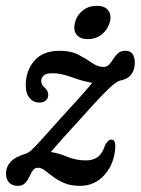

<svg xmlns="http://www.w3.org/2000/svg" viewBox="-25 -612 470 641"><path d="M360 -121Q357 -66 324.5 -28.8Q292 8.5 242 8.5Q211.5 8.5 189.8 -0.8Q168 -10 152.2 -22Q136.5 -34 124.5 -43Q112.5 -52 102 -52Q90.5 -52 84.5 -43Q78.5 -34 73 -22Q67.5 -10 59 -0.8Q50.5 8.5 34 8.5Q15.5 8.5 5.2 -2.8Q-5 -14 -5 -32Q-5 -54.5 10 -71.2Q25 -88 62.5 -99.5Q71 -102.5 81.5 -112.2Q92 -122 113.8 -146Q135.5 -170 176.5 -216Q217 -260 242.2 -288.2Q267.5 -316.5 283 -335.5Q252 -340.5 215.2 -354Q178.5 -367.5 151.5 -367.5Q129 -367.5 120.8 -359.8Q112.5 -352 112.5 -341Q112.5 -329.5 123.5 -320Q136 -309.5 136 -295Q136 -283 127.5 -276.2Q119 -269.5 106.5 -269.5Q87 -269.5 74 -284.5Q61 -299.5 61 -327.5Q61 -375.5 89.5 -409Q118 -442.5 174.5 -442.5Q212 -442.5 237.5 -429Q263 -415.5 282.2 -402Q301.5 -388.5 320.5 -388.5Q332 -388.5 339.5 -396.8Q347 -405 353.5 -415.8Q360 -426.5 369.2 -434.5Q378.5 -442.5 394 -442.5Q425 -442.5 425 -402Q425 -379.5 413.5 -363.8Q402 -348 376 -343Q369 -341.5 356.8 -332.2Q344.5 -323 319.5 -297.5Q294.5 -272 249 -221Q208 -176.5 185.5 -151.2Q163 -126 144.5 -104.5Q171.5 -100.5 200 -88.5Q228.5 -76.5 262.5 -76.5Q286 -76.5 301.8 -88.2Q317.5 -100 326 -128Q336.5 -146.5 347 -146Q361 -145.5 360 -121ZM268.5 -481.5Q241.5 -481.5 230.2 -497Q219 -512.5 225.5 -537.5Q232 -562 251.5 -577.2Q271 -592.5 298 -592.5Q325 -592.5 336.5 -577.2Q348 -562 341.5 -537.5Q334.5 -513 315 -497.2Q295.5 -481.5 268.5 -481.5Z"/></svg>

Font: Fraunces 144pt SuperSoft
Style: Italic
Weight: 400
Italic angle: -16°
Version: Version 1.000;[b76b70a41]